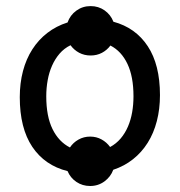

<svg xmlns="http://www.w3.org/2000/svg" viewBox="-20 -561 590 630"><path d="M277.3 -541Q303.2 -541 323.2 -526.9Q343.3 -512.7 352.1 -489.7Q424.8 -470.2 464.8 -409.4Q504.9 -348.6 504.9 -249Q504.9 -203.1 494.6 -163.6Q484.4 -124 464.6 -92.5Q444.8 -61 416.5 -38.6Q388.2 -16.1 351.6 -3.9Q343.3 19 322.8 34.2Q302.2 49.3 275.9 49.3Q250.5 49.3 230.7 35.9Q210.9 22.5 201.7 0.5Q127 -18.1 85.9 -79.3Q44.9 -140.6 44.9 -242.2Q44.9 -288.1 55.4 -327.9Q65.9 -367.7 86.2 -399.2Q106.4 -430.7 135.5 -453.1Q164.6 -475.6 201.7 -487.3Q210 -511.2 230.5 -526.1Q251 -541 277.3 -541ZM275.9 -112.8Q296.4 -112.8 313.2 -103.5Q330.1 -94.2 341.3 -78.6Q361.3 -89.4 376 -106.7Q390.6 -124 399.9 -145.8Q409.2 -167.5 413.6 -192.6Q418 -217.8 418 -245.1Q418 -309.6 398.2 -351.3Q378.4 -393.1 342.3 -411.6Q331.1 -396.5 314.5 -387.7Q297.9 -378.9 277.3 -378.9Q256.8 -378.9 239.7 -387.9Q222.7 -397 211.4 -412.6Q190.4 -402.3 175.5 -385Q160.6 -367.7 150.9 -345.7Q141.1 -323.7 136.5 -298.1Q131.8 -272.5 131.8 -245.1Q131.8 -179.2 152.3 -137.5Q172.9 -95.7 209.5 -77.1Q220.2 -93.3 237.5 -103Q254.9 -112.8 275.9 -112.8Z"/></svg>

Font: Code New Roman
Style: Regular
Weight: 400
Monospace: yes
Designer: Sam Radian
Foundry: Code New Roman
Version: Version 2.00 November 29, 2014